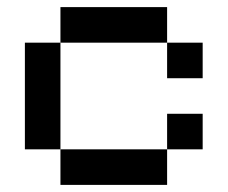

<svg xmlns="http://www.w3.org/2000/svg" viewBox="-20 -520 640 540"><path d="M450 0H150V-100H50V-400H150V-500H450V-400H550V-300H450V-400H150V-100H450V-200H550V-100H450Z"/></svg>

Font: Matrix Sans
Style: Regular
Weight: 400
Designer: Brad Neil
Version: Version 1.100